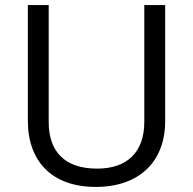

<svg xmlns="http://www.w3.org/2000/svg" viewBox="-20 -734 768 764"><path d="M554.2 -713.9H637.2V-252C637.2 -89.4 532.7 9.8 360.8 9.8C189 9.8 90.8 -89.8 90.8 -253.9V-713.9H173.8V-248C173.8 -128.9 239.7 -63 366.2 -63C486.8 -63 554.2 -129.4 554.2 -249Z"/></svg>

Font: OpenSansEmoji
Style: Regular
Weight: 400
Foundry: MorbZ
Version: Version 1.000;PS 001.000;hotconv 1.0.70;makeotf.lib2.5.58329